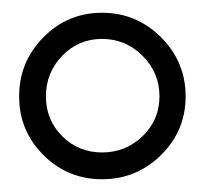

<svg xmlns="http://www.w3.org/2000/svg" viewBox="-20 -705 321 301"><path d="M48 -462Q10 -500 10 -554Q10 -608 48 -646.5Q86 -685 140 -685Q194 -685 232.5 -646.5Q271 -608 271 -554Q271 -500 232.5 -462Q194 -424 140 -424Q86 -424 48 -462ZM77.5 -617.5Q52 -591 52 -554Q52 -517 77.5 -491.5Q103 -466 140 -466Q177 -466 203.5 -491.5Q230 -517 230 -554Q230 -591 203.5 -617.5Q177 -644 140 -644Q103 -644 77.5 -617.5Z"/></svg>

Font: Average Sans
Style: Regular
Weight: 400
Designer: Eduardo Rodriguez Tunni
Foundry: Eduardo Rodriguez Tunni
Version: Version 1.001